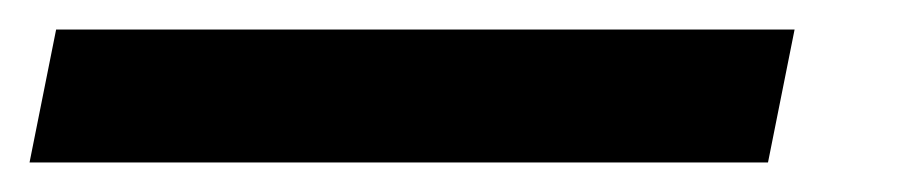

<svg xmlns="http://www.w3.org/2000/svg" viewBox="-92 -20 612 130"><path d="M-72 90H428L446 0H-54Z"/></svg>

Font: AWKNG-Font
Style: Bold Italic
Weight: 700
Italic angle: -11.3°
Designer: Awakening Church
Foundry: Awakening Church
Version: Version 1.700;PS 001.700;hotconv 1.0.88;makeotf.lib2.5.64775